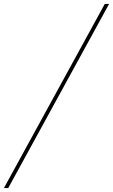

<svg xmlns="http://www.w3.org/2000/svg" viewBox="-112 -862 578 982"><path d="M-92 100 424 -842H446L-70 100Z"/></svg>

Font: Montserrat Thin Thin
Style: Italic
Weight: 250
Italic angle: -11.3°
Version: Version 9.000